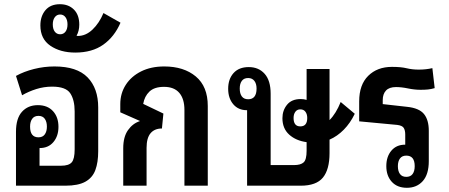

<svg xmlns="http://www.w3.org/2000/svg" viewBox="-20 -883 2136 913"><path d="M447 -372V-164Q447 -111 433.5 -74.5Q420 -38 386 -19Q352 0 291 0H56V-256Q56 -320 84.5 -351.5Q113 -383 160 -383Q206 -383 232 -354.5Q258 -326 258 -280Q258 -236 234 -207.5Q210 -179 169 -179H168V-95H271Q307 -95 321 -111Q335 -127 335 -173V-353Q335 -408 314 -439.5Q293 -471 228 -471Q189 -471 152.5 -459.5Q116 -448 85 -430L56 -522Q94 -543 142 -555Q190 -567 239 -567Q346 -567 396.5 -515Q447 -463 447 -372ZM163 -230Q183 -230 193 -244Q203 -258 203 -281Q203 -304 193 -318Q183 -332 163 -332Q143 -332 133 -318Q123 -304 123 -281Q123 -230 163 -230Z M338 -633Q267 -633 219.5 -665.5Q172 -698 172 -762Q172 -806 196 -834.5Q220 -863 265 -863Q306 -863 331.5 -837.5Q357 -812 357 -766Q357 -736 344 -713Q347 -712 350 -712Q388 -712 420 -742.5Q452 -773 472 -821L553 -775Q524 -708 471 -670.5Q418 -633 338 -633ZM266 -720Q282 -720 291.5 -732.5Q301 -745 301 -767Q301 -788 291.5 -801Q282 -814 266 -814Q250 -814 240.5 -801Q231 -788 231 -767Q231 -745 240.5 -732.5Q250 -720 266 -720Z M761 -567Q854 -567 911 -519.5Q968 -472 968 -379V0H857V-360Q857 -413 832.5 -441.5Q808 -470 760 -470Q714 -470 690.5 -447.5Q667 -425 661 -389L757 -343L750 -272Q715 -272 696 -249.5Q677 -227 677 -180V0H566V-178Q566 -232 588.5 -264Q611 -296 645 -307V-308L552 -349V-388Q552 -439 578 -479.5Q604 -520 651 -543.5Q698 -567 761 -567Z M1163 -564Q1210 -564 1238.5 -532Q1267 -500 1267 -437V-98H1378Q1410 -98 1424 -111Q1438 -124 1438 -166V-207Q1387 -214 1355 -243Q1323 -272 1323 -321Q1323 -358 1345 -385Q1367 -412 1410 -412Q1425 -412 1438 -408V-555H1547V-312Q1578 -343 1600 -398L1667 -342Q1646 -298 1615 -266.5Q1584 -235 1547 -219V-155Q1547 -77 1515.5 -38.5Q1484 0 1410 0H1155V-359H1154Q1113 -359 1089 -387.5Q1065 -416 1065 -461Q1065 -507 1090.5 -535.5Q1116 -564 1163 -564ZM1160 -411Q1200 -411 1200 -462Q1200 -485 1189.5 -498.5Q1179 -512 1160 -512Q1140 -512 1130 -498.5Q1120 -485 1120 -462Q1120 -438 1130 -424.5Q1140 -411 1160 -411ZM1408 -282Q1441 -282 1441 -322Q1441 -340 1432.5 -351.5Q1424 -363 1408 -363Q1393 -363 1384.5 -351.5Q1376 -340 1376 -322Q1376 -282 1408 -282Z M2019 -261V-117Q2019 -54 1990.5 -22Q1962 10 1915 10Q1869 10 1843 -18.5Q1817 -47 1817 -93Q1817 -138 1841 -166.5Q1865 -195 1906 -195H1907V-243Q1907 -263 1900 -274.5Q1893 -286 1869 -289L1688 -306V-401Q1688 -480 1731 -522.5Q1774 -565 1844 -565Q1887 -565 1913.5 -558.5Q1940 -552 1971 -552Q2006 -552 2036 -559L2047 -464Q2030 -459 2015 -457.5Q2000 -456 1980 -456Q1951 -456 1920 -462.5Q1889 -469 1863 -469Q1831 -469 1815.5 -452.5Q1800 -436 1800 -407V-388L1916 -375Q1973 -369 1996 -341Q2019 -313 2019 -261ZM1912 -143Q1892 -143 1882 -129.5Q1872 -116 1872 -93Q1872 -69 1882 -55.5Q1892 -42 1912 -42Q1932 -42 1942 -55.5Q1952 -69 1952 -93Q1952 -143 1912 -143Z"/></svg>

Font: Noto Sans Thai Looped Condensed SemiBold
Style: Regular
Weight: 600
Width: 3
Designer: Sasikarn Vongin, Ben Mitchell
Foundry: The Fontpad Ltd
Version: Version 1.001; ttfautohint (v1.8.4.7-5d5b)